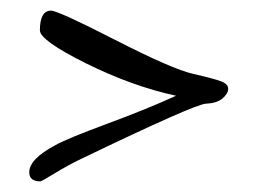

<svg xmlns="http://www.w3.org/2000/svg" viewBox="-20 -429 493 361"><path d="M56 -88Q35 -88 35 -105Q35 -130 84 -156Q105 -168 182 -196.5Q259 -225 311 -249Q228 -267 141.5 -310Q55 -353 55 -372Q55 -409 76 -409Q89 -409 196.5 -354Q304 -299 343.5 -290Q383 -281 396 -276Q409 -271 409 -262Q409 -253 398.5 -244Q388 -235 367 -234Q346 -233 132 -130Q109 -119 83.5 -103.5Q58 -88 56 -88Z"/></svg>

Font: Cookie
Style: Regular
Weight: 400
Designer: Ania Kruk
Foundry: Ania Kruk
Version: Version 1.004